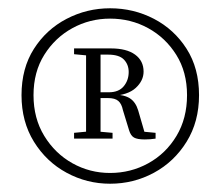

<svg xmlns="http://www.w3.org/2000/svg" viewBox="-20 -785 533 464"><path d="M356 -464V-450Q348 -449 343 -448.5Q338 -448 330 -448Q312 -448 304 -452.5Q296 -457 292 -470L277 -519Q274 -534 266 -541Q258 -548 241 -548H205V-562H243Q267 -562 279 -576.5Q291 -591 291 -611Q291 -629 279.5 -641Q268 -653 241 -653H205V-668H248Q286 -668 306.5 -653Q327 -638 327 -612Q327 -590 308 -572.5Q289 -555 249 -553L254 -557Q281 -556 294.5 -547Q308 -538 314 -518L332 -456L314 -468ZM201 -468H207L252 -464V-450H159V-464ZM201 -650 159 -654V-668H205V-654ZM61 -555Q61 -499 87 -456.5Q113 -414 155 -390.5Q197 -367 246 -367Q296 -367 338.5 -390.5Q381 -414 406.5 -456.5Q432 -499 432 -555Q432 -611 406 -652.5Q380 -694 338 -717Q296 -740 246 -740Q197 -740 155 -717Q113 -694 87 -652.5Q61 -611 61 -555ZM188 -450V-668H223V-450ZM32 -555Q32 -620 62 -667Q92 -714 141 -739.5Q190 -765 246 -765Q303 -765 352 -739.5Q401 -714 431 -667Q461 -620 461 -555Q461 -491 431 -442.5Q401 -394 352 -367.5Q303 -341 246 -341Q190 -341 141 -367.5Q92 -394 62 -442.5Q32 -491 32 -555Z"/></svg>

Font: Source Han Serif JP VF
Style: Regular
Weight: 250
Designer: Ryoko NISHIZUKA 西塚涼子 (kana & ideographs); Frank Grießhammer (Latin, Greek & Cyrillic); Wenlong ZHANG 张文龙 (bopomofo); San
Foundry: Adobe
Version: Version 2.001;hotconv 1.1.0;makeotfexe 2.6.0